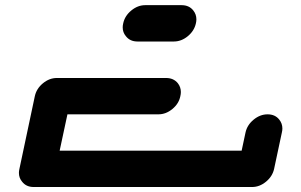

<svg xmlns="http://www.w3.org/2000/svg" viewBox="-20 -587 1174 748"><path d="M515.6 -425.3Q486.3 -425.3 470.2 -446.3Q458 -460.9 458 -480.5Q458 -487.8 460 -496.1Q466.3 -525.4 491.5 -546.1Q516.6 -566.9 545.9 -566.9H687.5Q716.8 -566.9 732.9 -546.4Q745.1 -531.2 745.1 -511.7Q745.1 -504.4 743.2 -496.1Q736.8 -466.8 711.7 -446Q686.5 -425.3 657.2 -425.3ZM111.3 141.6Q82 141.6 65.9 120.6Q53.7 106 53.7 86.4Q53.7 79.1 55.7 70.8L115.7 -212.4Q122.1 -241.7 147.2 -262.5Q172.4 -283.2 201.7 -283.2H627Q656.2 -283.2 672.9 -262.7Q684.6 -247.6 684.6 -228.5Q684.6 -220.7 682.6 -212.4Q676.8 -183.1 651.6 -162.4Q626.5 -141.6 597.2 -141.6H242.7L212.4 0H921.4L936.5 -70.8Q942.9 -100.1 968 -120.8Q993.2 -141.6 1022.5 -141.6Q1051.8 -141.6 1067.9 -121.1Q1080.1 -106 1080.1 -86.4Q1080.1 -79.1 1078.1 -70.8L1047.9 70.8Q1041.5 100.1 1016.4 120.8Q991.2 141.6 961.9 141.6Z"/></svg>

Font: Robtronika
Style: Italic
Weight: 400
Italic angle: -12°
Designer: GGBot
Version: 1.00